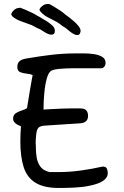

<svg xmlns="http://www.w3.org/2000/svg" viewBox="-20 -943 614 953"><path d="M236 -771Q223 -771 206.5 -780.5Q190 -790 183 -795Q181 -797 174.5 -799.5Q168 -802 160 -806Q153 -810 145 -814.5Q137 -819 127 -822Q105 -830 85.5 -837Q66 -844 63 -847L50 -855Q48 -857 46 -858.5Q44 -860 42 -861Q38 -866 36 -870Q35 -878 46.5 -890Q58 -902 70 -903Q76 -904 78.5 -904.5Q81 -905 85 -903Q89 -902 105 -895Q121 -888 137 -880.5Q153 -873 158 -869Q164 -865 171.5 -861.5Q179 -858 186 -853Q197 -847 212 -837.5Q227 -828 239 -817Q251 -806 252 -794V-788Q252 -771 236 -771ZM361 -769Q348 -771 332.5 -782.5Q317 -794 311 -800Q309 -802 303.5 -805.5Q298 -809 290 -814Q284 -819 276.5 -824.5Q269 -830 260 -835Q239 -846 220.5 -855.5Q202 -865 200 -868L188 -878Q186 -881 184.5 -882Q183 -883 181 -885Q177 -890 176 -895Q177 -903 189.5 -913Q202 -923 215 -923Q221 -923 223 -923Q225 -923 229 -921Q233 -919 248 -910Q263 -901 278 -891Q293 -881 297 -877Q302 -872 309 -867.5Q316 -863 323 -857Q332 -850 345.5 -838.5Q359 -827 369.5 -814Q380 -801 380 -789L379 -784Q376 -767 361 -769ZM272 -10Q198 -10 156 -36Q114 -62 97.5 -113.5Q81 -165 81 -241Q81 -276 84 -316Q45 -331 45 -353Q45 -372 57.5 -380.5Q70 -389 86.5 -394Q103 -399 114 -406Q116 -418 120 -442.5Q124 -467 128.5 -494.5Q133 -522 137 -543.5Q141 -565 142 -570Q131 -576 112.5 -577.5Q94 -579 80 -585Q66 -591 66 -610Q66 -630 77 -639.5Q88 -649 113 -653Q177 -664 236 -671Q295 -678 359 -678Q373 -678 397 -678Q421 -678 445.5 -674.5Q470 -671 487 -661Q504 -651 504 -631Q504 -620 497.5 -612Q491 -604 483 -604H333Q329 -604 311 -603.5Q293 -603 272 -601Q251 -599 237 -593Q222 -587 213 -556Q204 -525 200 -482.5Q196 -440 196 -399Q209 -400 235 -401.5Q261 -403 289.5 -404Q318 -405 337 -405H377Q400 -405 408.5 -395Q417 -385 417 -368Q417 -334 379 -331L210 -320Q182 -319 172.5 -310.5Q163 -302 160 -279Q158 -260 157.5 -250Q157 -240 157 -232Q158 -225 158 -219.5Q158 -214 158 -210Q158 -187 162 -161.5Q166 -136 180.5 -116Q195 -96 226 -89H277Q327 -89 383.5 -97Q440 -105 483 -115Q485 -116 488 -116Q491 -116 492 -116Q506 -116 510.5 -106Q515 -96 515 -84Q515 -39 424 -21Q392 -14 351 -12Q310 -10 272 -10ZM236 -771Q223 -771 206.5 -780.5Q190 -790 183 -795Q181 -797 174.5 -799.5Q168 -802 160 -806Q153 -810 145 -814.5Q137 -819 127 -822Q105 -830 85.5 -837Q66 -844 63 -847L50 -855Q48 -857 46 -858.5Q44 -860 42 -861Q38 -866 36 -870Q35 -878 46.5 -890Q58 -902 70 -903Q76 -904 78.5 -904.5Q81 -905 85 -903Q89 -902 105 -895Q121 -888 137 -880.5Q153 -873 158 -869Q164 -865 171.5 -861.5Q179 -858 186 -853Q197 -847 212 -837.5Q227 -828 239 -817Q251 -806 252 -794V-788Q252 -771 236 -771Z"/></svg>

Font: Fuzzy Bubbles
Style: Regular
Weight: 400
Designer: Robert E. Leuschke
Foundry: Robert E. Leuschke
Version: Version 1.010; ttfautohint (v1.8.3)